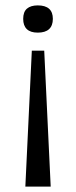

<svg xmlns="http://www.w3.org/2000/svg" viewBox="-20 -558 282 712"><path d="M98 -370H144L168 134H74ZM120 -538Q176 -538 176 -488Q176 -463 162 -450Q148 -437 120 -437Q93 -437 79.5 -450Q66 -463 66 -488Q66 -514 80 -526Q94 -538 120 -538Z"/></svg>

Font: Bricolage Grotesque 96pt ExtraBold Light
Style: Regular
Weight: 300
Version: Version 1.001;gftools[0.9.33.dev8+g029e19f]